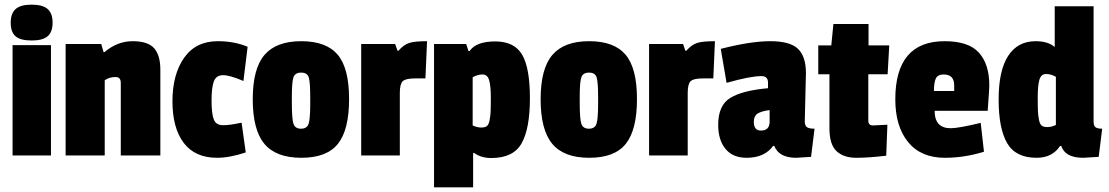

<svg xmlns="http://www.w3.org/2000/svg" viewBox="-20 -668 4764 825"><path d="M199 0H34V-474H199ZM47 -512Q26 -530 26 -570Q26 -610 47 -629Q68 -648 116 -648Q164 -648 185 -629Q206 -610 206 -570.5Q206 -531 185 -512.5Q164 -494 116 -494Q68 -494 47 -512Z M429 -444Q484 -491 550 -491Q616 -491 642.5 -460.5Q669 -430 669 -369V0H499V-312Q499 -337 477 -337Q449 -337 430 -323V0H262V-479H415L425 -444Z M1018 -141 1036 -13Q967 10 913 10Q818 10 769.5 -54Q721 -118 721 -233Q721 -348 771 -419.5Q821 -491 916 -491Q987 -491 1044 -467L1026 -320Q968 -345 938.5 -345Q909 -345 899 -318.5Q889 -292 889 -236Q889 -180 898.5 -155Q908 -130 938.5 -130Q969 -130 1018 -141Z M1066 -241.5Q1066 -373 1116.5 -432Q1167 -491 1274.5 -491Q1382 -491 1431 -433Q1480 -375 1480 -242.5Q1480 -110 1432 -50Q1384 10 1275 10Q1166 10 1116 -50Q1066 -110 1066 -241.5ZM1234 -252V-228Q1234 -157 1241 -136Q1248 -115 1273.5 -115Q1299 -115 1306 -136Q1313 -157 1313 -222V-251Q1313 -316 1306.5 -336Q1300 -356 1274 -356Q1248 -356 1241 -336Q1234 -316 1234 -252Z M1698 -269V0H1532V-479H1678L1688 -450H1692Q1715 -476 1738.5 -483.5Q1762 -491 1815 -491L1808 -331H1762Q1723 -331 1710.5 -319Q1698 -307 1698 -269Z M2013 -11V137H1845V-479H1983L1993 -449H1998Q2026 -490 2108 -490Q2190 -490 2223.5 -433Q2257 -376 2257 -246Q2257 -116 2221.5 -52.5Q2186 11 2091 11Q2047 11 2017 -11ZM2011 -336V-129Q2030 -120 2047.5 -120Q2065 -120 2072.5 -126.5Q2080 -133 2083.5 -150.5Q2087 -168 2088 -185Q2089 -202 2089 -249.5Q2089 -297 2082 -322.5Q2075 -348 2053.5 -348Q2032 -348 2011 -336Z M2303 -241.5Q2303 -373 2353.5 -432Q2404 -491 2511.5 -491Q2619 -491 2668 -433Q2717 -375 2717 -242.5Q2717 -110 2669 -50Q2621 10 2512 10Q2403 10 2353 -50Q2303 -110 2303 -241.5ZM2471 -252V-228Q2471 -157 2478 -136Q2485 -115 2510.5 -115Q2536 -115 2543 -136Q2550 -157 2550 -222V-251Q2550 -316 2543.5 -336Q2537 -356 2511 -356Q2485 -356 2478 -336Q2471 -316 2471 -252Z M2935 -269V0H2769V-479H2915L2925 -450H2929Q2952 -476 2975.5 -483.5Q2999 -491 3052 -491L3045 -331H2999Q2960 -331 2947.5 -319Q2935 -307 2935 -269Z M3443 -354 3438 -147Q3438 -128 3447.5 -121.5Q3457 -115 3480 -115L3465 6Q3407 10 3401 10Q3327 10 3307 -41H3302Q3265 10 3188 10Q3129 10 3097.5 -28Q3066 -66 3066 -132Q3066 -215 3117.5 -247Q3169 -279 3280 -289V-313Q3280 -341 3252 -341Q3204 -341 3102 -312L3077 -458Q3205 -491 3290 -491Q3375 -491 3409 -458Q3443 -425 3443 -354ZM3250 -107Q3287 -107 3287 -146V-195Q3250 -190 3234.5 -179.5Q3219 -169 3219 -144Q3219 -107 3250 -107Z M3788 1Q3714 10 3659.5 10Q3605 10 3574.5 -18.5Q3544 -47 3544 -117V-349H3496V-473H3552L3561 -565H3712V-473H3801L3794 -349H3711V-150Q3711 -129 3731 -129Q3733 -129 3793 -132Z M4035 -348Q4009 -348 4001 -330.5Q3993 -313 3993 -277H4080V-301Q4080 -348 4035 -348ZM4039 -491Q4142 -491 4186.5 -441.5Q4231 -392 4231 -300Q4231 -288 4224 -192H3996Q3996 -117 4065 -117Q4098 -117 4194 -140L4208 -16Q4124 10 4040 10Q3937 10 3882 -57.5Q3827 -125 3827 -241Q3827 -491 4039 -491Z M4701 6 4634 10Q4557 10 4540 -41H4535Q4502 10 4434 10Q4344 10 4307.5 -53Q4271 -116 4271 -240.5Q4271 -365 4312 -428Q4353 -491 4430 -491Q4483 -491 4512 -466V-641H4679V-147Q4679 -128 4687 -121.5Q4695 -115 4716 -115ZM4517 -131V-338Q4496 -350 4474.5 -350Q4453 -350 4446 -324.5Q4439 -299 4439 -251.5Q4439 -204 4440 -187Q4441 -170 4444.5 -152.5Q4448 -135 4455.5 -128.5Q4463 -122 4480.5 -122Q4498 -122 4517 -131Z"/></svg>

Font: Passion One
Style: Regular
Weight: 400
Designer: Alejandro Lo Celso
Foundry: Fontstage
Version: Version 1.002